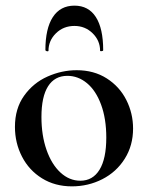

<svg xmlns="http://www.w3.org/2000/svg" viewBox="-20 -648 526 681"><path d="M33 -198Q33 -263 65.5 -308.5Q98 -354 148.5 -376.5Q199 -399 252 -399Q313 -399 358.5 -370Q404 -341 428 -293.5Q452 -246 452 -192Q452 -132 422.5 -85Q393 -38 343 -12.5Q293 13 235 13Q175 13 129 -15.5Q83 -44 58 -92.5Q33 -141 33 -198ZM357 -160Q357 -227 338.5 -277Q320 -327 288.5 -353Q257 -379 219 -379Q174 -379 150.5 -342Q127 -305 127 -233Q127 -168 145 -116.5Q163 -65 194.5 -36Q226 -7 265 -7Q309 -7 333 -46Q357 -85 357 -160ZM148 -466Q146 -466 143.5 -467.5Q141 -469 141 -470Q141 -547 167.5 -587.5Q194 -628 244 -628Q294 -628 320 -587.5Q346 -547 346 -470Q346 -467 340.5 -466.5Q335 -466 335 -468Q335 -504 308.5 -530Q282 -556 244 -556Q205 -556 178.5 -530Q152 -504 152 -468Q152 -466 148 -466Z"/></svg>

Font: Cormorant Infant SemiBold
Style: Regular
Weight: 600
Designer: Christian Thalmann (Catharsis Fonts)
Foundry: Catharsis Fonts
Version: Version 4.000